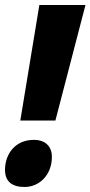

<svg xmlns="http://www.w3.org/2000/svg" viewBox="-26 -734 361 766"><path d="M55 -253H195L315 -714H131ZM72 12C130 12 181 -35 181 -108C181 -151 154 -176 109 -176C34 -176 -6 -119 -6 -56C-6 -11 21 12 72 12Z"/></svg>

Font: Noto Sans UI Condensed Black
Style: Italic
Weight: 900
Width: 3
Italic angle: -192°
Designer: Monotype Design Team
Foundry: Monotype Imaging Inc.
Version: Version 1.901